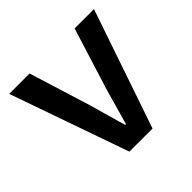

<svg xmlns="http://www.w3.org/2000/svg" viewBox="-133 -638 771 771"><g transform="rotate(-45 253.0 -252.5)"><path d="M189.5 0 12.2 -505.4H127.9L210.4 -239.7Q220.7 -202.1 231.7 -163.8Q242.7 -125.5 253.4 -87.9H257.8Q268.1 -125.5 279.3 -163.8Q290.5 -202.1 300.8 -239.7L383.8 -505.4H493.7L320.8 0Z"/></g></svg>

Font: Akatab
Style: Bold
Weight: 700
Designer: SIL Global
Foundry: SIL Global
Version: Version 4.100